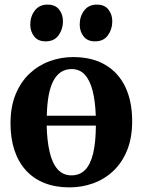

<svg xmlns="http://www.w3.org/2000/svg" viewBox="-20 -800 617 831"><path d="M280.5 11Q219.5 11 172 -8Q124.5 -27 91.8 -63.2Q59 -99.5 42.2 -150.8Q25.5 -202 25.5 -266Q25.5 -338.5 47.8 -392.2Q70 -446 108.2 -481.8Q146.5 -517.5 195 -535.2Q243.5 -553 296.5 -553Q379 -553 436 -519.2Q493 -485.5 522.5 -423.5Q552 -361.5 552 -276Q552 -202.5 529.8 -148.5Q507.5 -94.5 469.2 -59Q431 -23.5 382.2 -6.2Q333.5 11 280.5 11ZM290 -41Q324.5 -41 347.8 -64Q371 -87 382.8 -134.8Q394.5 -182.5 395 -256.5H182Q183.5 -191 194.8 -142.5Q206 -94 229.2 -67.5Q252.5 -41 290 -41ZM182.5 -299H394.5Q392.5 -360.5 381.2 -405.8Q370 -451 347.8 -476Q325.5 -501 289.5 -501Q239 -501 212 -452Q185 -403 182.5 -299ZM177 -621Q144.5 -621 127.8 -642.5Q111 -664 111 -694Q111 -728.5 130.5 -754.2Q150 -780 185.5 -780H186.5Q219 -780 235.8 -758.8Q252.5 -737.5 252.5 -707.5Q252.5 -673.5 233.5 -647.2Q214.5 -621 178 -621ZM391 -621Q358.5 -621 341.8 -642.5Q325 -664 325 -694Q325 -728.5 344.2 -754.2Q363.5 -780 399 -780H400Q432.5 -780 449.2 -758.8Q466 -737.5 466 -707.5Q466 -673.5 447 -647.2Q428 -621 392 -621Z"/></svg>

Font: Merriweather 60pt
Style: Bold
Weight: 700
Version: Version 2.100